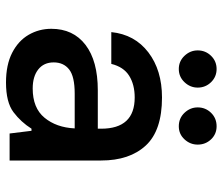

<svg xmlns="http://www.w3.org/2000/svg" viewBox="-71 -659 742 640"><g transform="rotate(90 300.0 -339.0)"><path d="M255 12Q196 12 156 -8.5Q116 -29 96 -63.5Q76 -98 76 -139Q76 -212 129.5 -253Q183 -294 281 -294H409V-305Q409 -417 305 -417Q262 -417 232.5 -398.5Q203 -380 193 -339H87Q95 -417 154.5 -462.5Q214 -508 305 -508Q415 -508 465 -454Q515 -400 515 -305V0H425L416 -73H409Q387 -38 354 -13Q321 12 255 12ZM275 -77Q340 -77 372.5 -116.5Q405 -156 408 -217H292Q235 -217 211.5 -198.5Q188 -180 188 -147Q188 -114 211.5 -95.5Q235 -77 275 -77ZM401 -564Q374 -564 356 -583Q338 -602 338 -627Q338 -653 356 -671.5Q374 -690 401 -690Q427 -690 444.5 -671.5Q462 -653 462 -627Q462 -602 444.5 -583Q427 -564 401 -564ZM210 -564Q184 -564 166 -583Q148 -602 148 -627Q148 -653 166 -671.5Q184 -690 210 -690Q236 -690 254 -671.5Q272 -653 272 -627Q272 -602 254 -583Q236 -564 210 -564Z"/></g></svg>

Font: DM Mono Medium
Style: Regular
Weight: 500
Designer: Colophon Foundry
Foundry: Colophon Foundry
Version: Version 1.000; ttfautohint (v1.8.2.53-6de2)